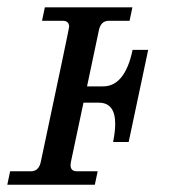

<svg xmlns="http://www.w3.org/2000/svg" viewBox="-44 -509 468 529"><path d="M217.3 0H-23.9L-16.1 -37.1H41Q63 -37.1 68.4 -63Q146.5 -430.7 146.5 -435.1Q146.5 -451.7 128.9 -451.7H71.8L79.6 -488.8H320.8L313 -451.7H255.9Q233.9 -451.7 228.5 -425.8L195.8 -271H239.7Q300.3 -271 321.3 -371.6H364.3L310.5 -117.7H267.6Q273.4 -146.5 273.4 -168Q273.4 -225.1 229.5 -226.1H186L151.4 -63Q150.4 -58.1 150.4 -53.7Q150.4 -37.1 168 -37.1H225.1Z"/></svg>

Font: Munson
Style: Italic
Weight: 400
Italic angle: -12°
Designer: Paul James MIller
Foundry: High-Logic / Made with FontCreator
Version: Version 2.10;May 5, 2019;FontCreator 11.5.0.2430 64-bit